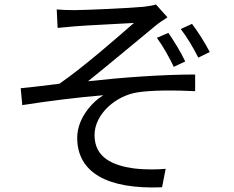

<svg xmlns="http://www.w3.org/2000/svg" viewBox="-20 -789 1040 853"><path d="M232 -747 236 -665C257 -667 287 -670 312 -672C355 -676 530 -684 575 -687C511 -631 353 -492 244 -417C194 -411 126 -402 72 -397L79 -322C199 -341 332 -357 439 -366C388 -335 323 -262 323 -177C323 -23 456 53 700 43L716 -39C681 -36 632 -34 573 -41C482 -54 400 -88 400 -189C400 -283 496 -365 593 -379C653 -388 749 -389 847 -384V-458C703 -458 523 -445 371 -428C451 -492 596 -613 670 -674C684 -686 710 -703 724 -712L673 -769C661 -765 642 -762 619 -759C561 -753 355 -744 311 -744C281 -744 256 -745 232 -747ZM728 -643 677 -621C706 -581 731 -536 752 -492L803 -516C782 -561 751 -609 728 -643ZM833 -683 783 -660C812 -623 839 -576 861 -533L912 -558C890 -600 857 -652 833 -683Z"/></svg>

Font: ChiuKong Gothic CL
Style: Regular
Weight: 400
Designer: Ryoko NISHIZUKA 西塚涼子 (kana, bopomofo & ideographs); Paul D. Hunt (Latin, Greek & Cyrillic); Sandoll Communications 산돌커뮤니
Foundry: Adobe
Version: Version 1.300